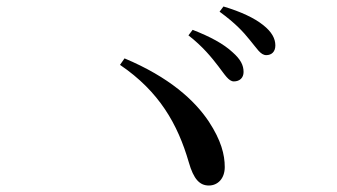

<svg xmlns="http://www.w3.org/2000/svg" viewBox="-20 -734 1040 592"><path d="M653 -530C673 -504 685 -483 701 -483C719 -483 731 -494 731 -512C731 -533 722 -551 697 -573C669 -599 628 -621 574 -642L561 -625C606 -590 633 -556 653 -530ZM750 -611C772 -585 783 -564 801 -564C817 -564 829 -574 829 -594C829 -615 818 -636 791 -657C765 -678 723 -698 669 -714L657 -698C706 -662 729 -637 750 -611ZM364 -554 350 -534C471 -452 528 -351 562 -234C577 -181 596 -162 624 -162C651 -162 673 -183 673 -219C673 -257 662 -301 624 -359C580 -425 502 -496 364 -554Z"/></svg>

Font: Noto Serif CJK SC Medium
Style: Regular
Weight: 500
Designer: Ryoko NISHIZUKA 西塚涼子 (kana & ideographs); Frank Grießhammer (Latin, Greek & Cyrillic); Wenlong ZHANG 张文龙 (bopomofo); San
Foundry: Adobe
Version: Version 2.001;hotconv 1.1.0;makeotfexe 2.6.0